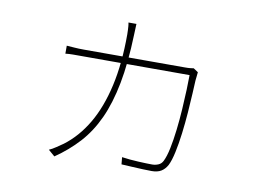

<svg xmlns="http://www.w3.org/2000/svg" viewBox="-71 -702 1143 853"><g transform="rotate(10 500.0 -275.5)"><path d="M479 -597Q478 -582 478 -572Q478 -562 477 -547Q473 -420 455 -326.5Q437 -233 405.5 -164.5Q374 -96 328 -45.5Q282 5 222 46L193 21Q207 15 224 3.5Q241 -8 254 -17Q315 -63 358 -136Q401 -209 424 -311Q447 -413 447 -544Q447 -554 446.5 -562.5Q446 -571 445.5 -579.5Q445 -588 443 -597ZM785 -433Q784 -423 783 -413.5Q782 -404 781 -395Q780 -375 778 -336Q776 -297 772.5 -249.5Q769 -202 763 -154Q757 -106 748.5 -66.5Q740 -27 729 -5Q718 15 701.5 25Q685 35 659 35Q644 35 619 34Q594 33 567.5 31.5Q541 30 522 29L519 -3Q553 2 593.5 4Q634 6 656 6Q670 6 683.5 0.5Q697 -5 704 -19Q715 -41 723 -79.5Q731 -118 736.5 -165Q742 -212 745 -259.5Q748 -307 749.5 -348Q751 -389 751 -414H269Q242 -414 225 -414Q208 -414 191 -412V-448Q208 -447 226.5 -445.5Q245 -444 268 -444H723Q740 -444 748.5 -445Q757 -446 764 -447Z"/></g></svg>

Font: Shanggu Sans SC VF
Style: Regular
Weight: 250
Designer: GuiWonder
Version: Version 1.021